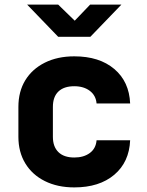

<svg xmlns="http://www.w3.org/2000/svg" viewBox="-20 -805 640 835"><path d="M303 10Q230 10 175 -17.5Q120 -45 90 -94.5Q60 -144 60 -210V-340Q60 -407 90 -456Q120 -505 175 -532.5Q230 -560 303 -560Q412 -560 477 -505Q542 -450 546 -355H400Q397 -390 370.5 -410Q344 -430 303 -430Q258 -430 234 -407Q210 -384 210 -340V-210Q210 -167 234 -143.5Q258 -120 303 -120Q344 -120 370.5 -139.5Q397 -159 400 -195H546Q542 -100 477 -45Q412 10 303 10ZM233 -645 98 -785H233L305 -715L372 -785H508L373 -645Z"/></svg>

Font: NKDuy Mono ExtraBold
Style: Regular
Weight: 800
Monospace: yes
Designer: NKDuy
Foundry: NKDuy
Version: Version 2.251; ttfautohint (v1.8.4.7-5d5b)